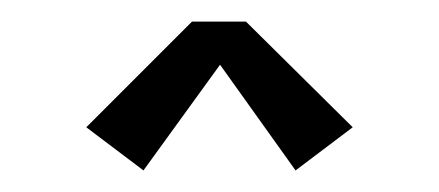

<svg xmlns="http://www.w3.org/2000/svg" viewBox="-20 -720 407 178"><path d="M307 -602 208 -700H158L60 -602L113 -562L184 -660L254 -562Z"/></svg>

Font: Space Cowgirl Bold
Style: Regular
Weight: 700
Designer: Valery Marier
Foundry: Valery Marier
Version: Version 1.000;hotconv 1.0.109;makeotfexe 2.5.65596